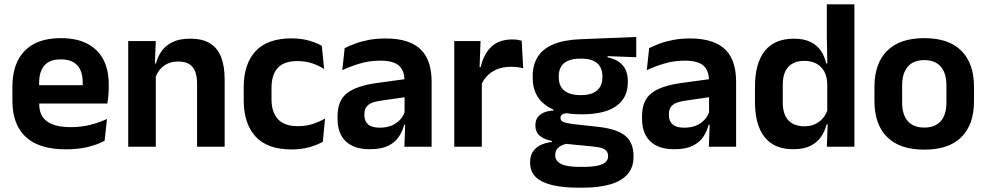

<svg xmlns="http://www.w3.org/2000/svg" viewBox="-20 -681 4578 891"><path d="M286.5 12Q160.5 12 99 -46Q37.5 -104 37.5 -214V-278Q37.5 -387 95 -445.5Q152.5 -504 262 -504Q336 -504 385.5 -478Q435 -452 459.8 -404.2Q484.5 -356.5 484.5 -290V-272.5Q484.5 -254.5 482.8 -235.8Q481 -217 478 -200.5H362Q363.5 -228 363.8 -252.8Q364 -277.5 364 -297.5Q364 -332 353 -356.2Q342 -380.5 319.5 -393Q297 -405.5 262 -405.5Q210.5 -405.5 186 -377Q161.5 -348.5 161.5 -296V-250.5L162 -236V-197.5Q162 -174.5 169.2 -155Q176.5 -135.5 193.5 -121.2Q210.5 -107 238.8 -99Q267 -91 309.5 -91Q355.5 -91 397.2 -101.2Q439 -111.5 476.5 -129L465.5 -28Q432 -9.5 386.8 1.2Q341.5 12 286.5 12ZM105.5 -200.5V-285.5H452V-200.5Z M894.5 0V-294.5Q894.5 -325.5 886.2 -348Q878 -370.5 859 -383Q840 -395.5 807 -395.5Q778 -395.5 756.2 -385Q734.5 -374.5 720.8 -356.8Q707 -339 700 -316.5L680 -386.5H704Q712 -419 730.8 -445Q749.5 -471 781.8 -486.2Q814 -501.5 862.5 -501.5Q919 -501.5 954 -480.2Q989 -459 1005.8 -417Q1022.5 -375 1022.5 -313V0ZM575 0V-490.5H703L698 -371L703 -360.5V0Z M1334 12.5Q1220.5 12.5 1165.8 -47.5Q1111 -107.5 1111 -216V-276Q1111 -384 1166 -443.5Q1221 -503 1334 -503Q1363.5 -503 1389.2 -498.2Q1415 -493.5 1436.2 -485.5Q1457.5 -477.5 1473.5 -468.5L1484 -361Q1459.5 -376.5 1429.2 -387Q1399 -397.5 1359.5 -397.5Q1297.5 -397.5 1268.8 -365.8Q1240 -334 1240 -273.5V-220.5Q1240 -160.5 1269.8 -128Q1299.5 -95.5 1361.5 -95.5Q1401 -95.5 1431.5 -105.8Q1462 -116 1488.5 -131L1478 -23Q1453.5 -9 1416.5 1.8Q1379.5 12.5 1334 12.5Z M1856.5 0 1861 -120 1857.5 -131V-284.5L1857 -306.5Q1857 -354.5 1830.8 -377Q1804.5 -399.5 1745 -399.5Q1694.5 -399.5 1650.2 -386.2Q1606 -373 1568.5 -355.5L1579.5 -457.5Q1601.5 -469 1629.8 -479.2Q1658 -489.5 1693 -496Q1728 -502.5 1768.5 -502.5Q1828.5 -502.5 1870 -488.2Q1911.5 -474 1936.2 -447.5Q1961 -421 1972 -384.2Q1983 -347.5 1983 -303V0ZM1696 11.5Q1623 11.5 1584.8 -25Q1546.5 -61.5 1546.5 -129V-143Q1546.5 -214.5 1590.5 -248.8Q1634.5 -283 1730 -296L1869 -315L1876.5 -232.5L1748.5 -214Q1706.5 -208.5 1688.8 -194Q1671 -179.5 1671 -151.5V-146.5Q1671 -119 1688.2 -103.8Q1705.5 -88.5 1742.5 -88.5Q1775.5 -88.5 1799 -99Q1822.5 -109.5 1837.8 -126.8Q1853 -144 1859.5 -165.5L1877.5 -102H1855.5Q1847.5 -70.5 1829.8 -44.8Q1812 -19 1780 -3.8Q1748 11.5 1696 11.5Z M2212.5 -285 2180 -370.5H2211Q2224.5 -430 2260 -464Q2295.5 -498 2358.5 -498Q2371.5 -498 2382 -496.2Q2392.5 -494.5 2401 -492L2408 -364Q2397 -367.5 2382.5 -369.2Q2368 -371 2352 -371Q2301 -371 2265.2 -348.5Q2229.5 -326 2212.5 -285ZM2088 0V-490.5H2210L2204.5 -340L2216 -335.5V0Z M2678.5 -150.5Q2567 -150.5 2509.5 -194.8Q2452 -239 2452 -319V-326.5Q2452 -379.5 2475 -416.8Q2498 -454 2547 -475Q2596 -496 2674 -499L2932.5 -509.5V-415.5L2799.5 -420.5V-415Q2831 -408.5 2851.8 -394.2Q2872.5 -380 2883 -357.8Q2893.5 -335.5 2893.5 -304V-299.5Q2893.5 -227 2840 -188.8Q2786.5 -150.5 2678.5 -150.5ZM2672.5 93.5H2686.5Q2725.5 93.5 2751 88.2Q2776.5 83 2789.2 72.2Q2802 61.5 2802 44.5V43Q2802 22 2785.8 12.2Q2769.5 2.5 2733.5 -1L2590 -15L2619.5 -16.5Q2601 -13 2586.8 -6.2Q2572.5 0.5 2564.5 11.5Q2556.5 22.5 2556.5 38.5V39.5Q2556.5 58 2569.5 70.2Q2582.5 82.5 2608.5 88Q2634.5 93.5 2672.5 93.5ZM2665.5 190Q2594.5 190 2544 178.2Q2493.5 166.5 2466.8 141Q2440 115.5 2440 73.5V71.5Q2440 43 2452.5 23.5Q2465 4 2488 -7.5Q2511 -19 2541 -22V-27Q2503 -34.5 2483.8 -51.8Q2464.5 -69 2464.5 -99V-99.5Q2464.5 -120.5 2474 -135Q2483.5 -149.5 2502.2 -158Q2521 -166.5 2548.5 -168V-182.5L2657 -155.5L2622 -156.5Q2599 -156 2590 -150.2Q2581 -144.5 2581 -134V-133.5Q2581 -120.5 2595 -114.8Q2609 -109 2641.5 -105L2759 -92Q2841.5 -82.5 2880.8 -51.5Q2920 -20.5 2920 44V46.5Q2920 96 2892 127.8Q2864 159.5 2811.2 174.8Q2758.5 190 2683.5 190ZM2675 -239.5Q2708.5 -239.5 2730.8 -249Q2753 -258.5 2764.2 -277Q2775.5 -295.5 2775.5 -322V-327.5Q2775.5 -354 2764.5 -372.2Q2753.5 -390.5 2731.5 -399.8Q2709.5 -409 2676 -409H2674.5Q2639 -409 2616.5 -399.2Q2594 -389.5 2583.5 -371.2Q2573 -353 2573 -327.5V-322Q2573 -295.5 2584.2 -277Q2595.5 -258.5 2618.2 -249Q2641 -239.5 2675 -239.5Z M3269.5 0 3274 -120 3270.5 -131V-284.5L3270 -306.5Q3270 -354.5 3243.8 -377Q3217.5 -399.5 3158 -399.5Q3107.5 -399.5 3063.2 -386.2Q3019 -373 2981.5 -355.5L2992.5 -457.5Q3014.5 -469 3042.8 -479.2Q3071 -489.5 3106 -496Q3141 -502.5 3181.5 -502.5Q3241.5 -502.5 3283 -488.2Q3324.5 -474 3349.2 -447.5Q3374 -421 3385 -384.2Q3396 -347.5 3396 -303V0ZM3109 11.5Q3036 11.5 2997.8 -25Q2959.5 -61.5 2959.5 -129V-143Q2959.5 -214.5 3003.5 -248.8Q3047.5 -283 3143 -296L3282 -315L3289.5 -232.5L3161.5 -214Q3119.5 -208.5 3101.8 -194Q3084 -179.5 3084 -151.5V-146.5Q3084 -119 3101.2 -103.8Q3118.5 -88.5 3155.5 -88.5Q3188.5 -88.5 3212 -99Q3235.5 -109.5 3250.8 -126.8Q3266 -144 3272.5 -165.5L3290.5 -102H3268.5Q3260.5 -70.5 3242.8 -44.8Q3225 -19 3193 -3.8Q3161 11.5 3109 11.5Z M3660 11.5Q3573.5 11.5 3528.5 -44.5Q3483.5 -100.5 3483.5 -209.5V-277Q3483.5 -387.5 3529 -444.5Q3574.5 -501.5 3664.5 -501.5Q3708.5 -501.5 3738.8 -487.5Q3769 -473.5 3787.8 -447.5Q3806.5 -421.5 3814 -386.5H3851.5L3819 -291.5Q3818 -326 3804.8 -349.8Q3791.5 -373.5 3768 -386Q3744.5 -398.5 3712.5 -398.5Q3664 -398.5 3638.2 -370.5Q3612.5 -342.5 3612.5 -287V-206Q3612.5 -151 3638.2 -123Q3664 -95 3713.5 -95Q3741.5 -95 3763.5 -105.5Q3785.5 -116 3800.2 -134.2Q3815 -152.5 3821.5 -175.5L3852 -104H3816Q3808 -72 3790 -45.8Q3772 -19.5 3740.5 -4Q3709 11.5 3660 11.5ZM3817 0 3821.5 -120 3819 -148.5V-349L3819.5 -369.5L3817 -510V-661H3945V0Z M4269.5 13.5Q4155.5 13.5 4096.8 -45Q4038 -103.5 4038 -211.5V-278Q4038 -386.5 4096.8 -445.2Q4155.5 -504 4269.5 -504Q4383 -504 4441.5 -445.2Q4500 -386.5 4500 -278V-211.5Q4500 -103.5 4441.8 -45Q4383.5 13.5 4269.5 13.5ZM4269.5 -89Q4319.5 -89 4345.8 -119Q4372 -149 4372 -205V-284.5Q4372 -341.5 4345.8 -371.8Q4319.5 -402 4269.5 -402Q4219 -402 4192.8 -371.8Q4166.5 -341.5 4166.5 -284.5V-205Q4166.5 -149 4192.8 -119Q4219 -89 4269.5 -89Z"/></svg>

Font: Anek Latin SemiBold
Style: Regular
Weight: 600
Designer: Yesha Goshar
Foundry: Ek Type
Version: Version 1.003